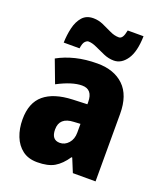

<svg xmlns="http://www.w3.org/2000/svg" viewBox="-143 -866 823 970"><g transform="rotate(20 268.5 -381.0)"><path d="M289 -563Q379 -563 431 -513Q483 -463 483 -363V0H361L331 -73H327Q298 -30 264 -10Q230 10 172 10Q124 10 92.5 -14Q61 -38 45 -78.5Q29 -119 29 -169Q29 -258 81 -301.5Q133 -345 233 -349L311 -352V-364Q311 -432 254 -432Q201 -432 123 -391L77 -513Q120 -537 173 -550Q226 -563 289 -563ZM277 -245Q201 -242 201 -177Q201 -121 246 -121Q273 -121 292.5 -143Q312 -165 312 -200V-247ZM92 -604Q93 -645 102 -683.5Q111 -722 132.5 -746.5Q154 -771 192 -771Q219 -771 245 -759.5Q271 -748 295.5 -736Q320 -724 344 -724Q355 -724 362.5 -735Q370 -746 375 -772H460Q458 -688 429.5 -646.5Q401 -605 360 -605Q332 -605 304.5 -617Q277 -629 252.5 -640.5Q228 -652 208 -652Q200 -652 190.5 -642.5Q181 -633 177 -604Z"/></g></svg>

Font: Noto Sans Bengali Condensed Black
Style: Regular
Weight: 900
Width: 3
Designer: Joana Ranito - Universal Thirst; Jelle Bosma - Monotype Design Team
Foundry: Universal Thirst ehf.
Version: Version 3.000; ttfautohint (v1.8.4.7-5d5b)